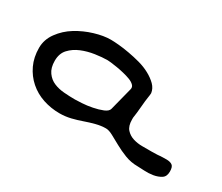

<svg xmlns="http://www.w3.org/2000/svg" viewBox="-63 -411 636 551"><g transform="rotate(30 255.5 -136.0)"><path d="M290 -47.9Q274.4 -47.9 257.3 -43.5Q240.2 -39.1 223.6 -33.2Q207 -27.3 189 -22.9Q170.9 -18.6 152.3 -18.6Q124 -18.6 97.7 -27.3Q71.3 -36.1 51.3 -53.7Q31.2 -71.3 19.5 -96.2Q7.8 -121.1 7.8 -152.3Q7.8 -179.7 24.9 -203.1Q42 -226.6 67.4 -242.2Q92.8 -257.8 122.1 -266.6Q151.4 -275.4 174.8 -275.4Q185.5 -275.4 201.7 -273.9Q217.8 -272.5 236.8 -269Q255.9 -265.6 275.4 -260.3Q294.9 -254.9 311 -246.1Q327.1 -237.3 338.4 -226.1Q349.6 -214.8 351.6 -200.2Q351.6 -195.3 349.6 -183.1Q347.7 -170.9 346.7 -157.2Q345.7 -143.6 344.2 -131.3Q342.8 -119.1 341.8 -113.3V-107.4Q341.8 -85.9 351.6 -75.2Q361.3 -64.5 375.5 -60.1Q389.6 -55.7 405.3 -55.7H436.5Q451.2 -55.7 455.1 -56.2Q459 -56.6 460.4 -56.6Q461.9 -56.6 465.3 -57.1Q468.8 -57.6 484.4 -57.6Q497.1 -57.6 503.9 -52.7Q510.7 -47.9 510.7 -32.2Q510.7 -15.6 500 -8.8Q489.3 -2 474.6 0.5Q460 2.9 445.3 2Q430.7 1 422.9 1Q400.4 1 380.4 -6.8Q360.4 -14.6 343.8 -23.9Q327.1 -33.2 313.5 -40.5Q299.8 -47.9 290 -47.9ZM65.4 -142.6Q65.4 -119.1 75.7 -105Q85.9 -90.8 101.1 -84.5Q116.2 -78.1 134.8 -76.7Q153.3 -75.2 170.9 -75.2Q177.7 -75.2 193.8 -76.2Q210 -77.1 227.5 -80.6Q245.1 -84 259.3 -89.8Q273.4 -95.7 275.4 -104.5L294.9 -180.7Q296.9 -188.5 291 -194.3Q285.2 -200.2 274.9 -204.1Q264.6 -208 252.4 -210.9Q240.2 -213.9 228.5 -215.8Q216.8 -217.8 207.5 -218.8Q198.2 -219.7 196.3 -219.7Q178.7 -219.7 155.8 -216.3Q132.8 -212.9 112.8 -204.6Q92.8 -196.3 79.1 -181.6Q65.4 -167 65.4 -142.6Z"/></g></svg>

Font: Swanky and Moo Moo Cyrillic
Style: Regular
Weight: 400
Designer: Kimberly Geswein; Denis Ignatov
Foundry: Kimberly Geswein; Denis Ignatov
Version: Version 1.003 June 27, 2018